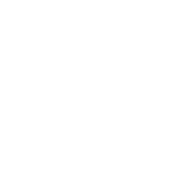

<svg xmlns="http://www.w3.org/2000/svg" viewBox="-82 -532 564 564"><g transform="rotate(-20 200.0 -250.0)"><path d="M300 -350Q300 -350 300 -350Q300 -350 300 -350Q300 -350 300 -350Q300 -350 300 -350Q300 -350 300 -350Q300 -350 300 -350Q300 -350 300 -350Q300 -350 300 -350Q300 -350 300 -350Q300 -350 300 -350Q300 -350 300 -350Q300 -350 300 -350ZM300 -150Q300 -150 300 -150Q300 -150 300 -150Q300 -150 300 -150Q300 -150 300 -150Q300 -150 300 -150Q300 -150 300 -150Q300 -150 300 -150Q300 -150 300 -150Q300 -150 300 -150Q300 -150 300 -150Q300 -150 300 -150Q300 -150 300 -150ZM200 -450Q200 -450 200 -450Q200 -450 200 -450Q200 -450 200 -450Q200 -450 200 -450Q200 -450 200 -450Q200 -450 200 -450Q200 -450 200 -450Q200 -450 200 -450Q200 -450 200 -450Q200 -450 200 -450Q200 -450 200 -450Q200 -450 200 -450ZM100 -350Q100 -350 100 -350Q100 -350 100 -350Q100 -350 100 -350Q100 -350 100 -350Q100 -350 100 -350Q100 -350 100 -350Q100 -350 100 -350Q100 -350 100 -350Q100 -350 100 -350Q100 -350 100 -350Q100 -350 100 -350Q100 -350 100 -350ZM100 -250Q100 -250 100 -250Q100 -250 100 -250Q100 -250 100 -250Q100 -250 100 -250Q100 -250 100 -250Q100 -250 100 -250Q100 -250 100 -250Q100 -250 100 -250Q100 -250 100 -250Q100 -250 100 -250Q100 -250 100 -250Q100 -250 100 -250ZM100 -150Q100 -150 100 -150Q100 -150 100 -150Q100 -150 100 -150Q100 -150 100 -150Q100 -150 100 -150Q100 -150 100 -150Q100 -150 100 -150Q100 -150 100 -150Q100 -150 100 -150Q100 -150 100 -150Q100 -150 100 -150Q100 -150 100 -150ZM200 -50Q200 -50 200 -50Q200 -50 200 -50Q200 -50 200 -50Q200 -50 200 -50Q200 -50 200 -50Q200 -50 200 -50Q200 -50 200 -50Q200 -50 200 -50Q200 -50 200 -50Q200 -50 200 -50Q200 -50 200 -50Q200 -50 200 -50Z"/></g></svg>

Font: TINY 5x3
Style: Regular
Weight: 400
Designer: Jack Halten Fahnestock
Foundry: Velvetyne Type Foundry
Version: Version 1.002